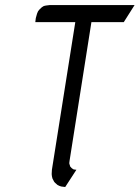

<svg xmlns="http://www.w3.org/2000/svg" viewBox="-20 -604 554 762"><path d="M120.1 -516.1 122.1 -532.2 127 -549.8 130.9 -559.1 136.2 -565.9 146 -575.2 153.8 -580.1 162.1 -582 178.2 -584H514.2L471.2 -516.1H342.8L255.9 35.2L254.9 43.9L255.9 47.9L258.8 57.1L264.2 63L271 67.9L274.9 68.8L283.2 69.8L238.8 138.2L223.1 136.2L215.8 133.8L208 129.9L198.2 121.1L194.8 117.2L188 104L186 95.2L185.1 86.9L186 69.8L278.8 -516.1Z"/></svg>

Font: Petahja
Style: Italic
Weight: 400
Designer: T. Christopher White
Version: Version 1.1